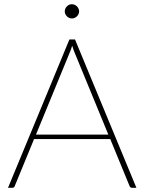

<svg xmlns="http://www.w3.org/2000/svg" viewBox="-20 -890 684 910"><path d="M493.5 -252 332.5 -643.5Q327 -657 322 -673.5Q317.5 -657 311.5 -643.5L150.5 -252ZM626.5 0H605Q597.5 0 594 -8.5L502.5 -231H141.5L50 -8.5Q47.5 0 38.5 0H18L309 -703H335.5ZM355 -836Q355 -829.5 352.2 -823.5Q349.5 -817.5 344.8 -812.8Q340 -808 333.8 -805.2Q327.5 -802.5 321 -802.5Q307 -802.5 297 -812.8Q287 -823 287 -836Q287 -849.5 297 -859.8Q307 -870 321 -870Q327.5 -870 333.8 -867.2Q340 -864.5 344.8 -859.8Q349.5 -855 352.2 -848.8Q355 -842.5 355 -836Z"/></svg>

Font: Lato ExtraLight
Style: Regular
Weight: 275
Designer: Lukasz Dziedzic with Adam Twardoch and Botio Nikoltchev
Foundry: tyPoland Lukasz Dziedzic
Version: Version 2.015; 2015-08-06; http://www.latofonts.com/